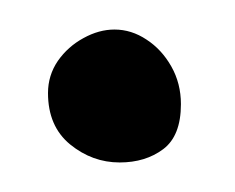

<svg xmlns="http://www.w3.org/2000/svg" viewBox="-20 -389 159 130"><path d="M61 -279Q42.5 -279 27.5 -291.2Q12.5 -303.5 12.5 -326Q12.5 -338 19.2 -347.8Q26 -357.5 36.5 -363.2Q47 -369 57.5 -369Q69 -369 79.2 -362.2Q89.5 -355.5 96 -344Q102.5 -332.5 102.5 -318.5Q102.5 -297 90.5 -288Q78.5 -279 61 -279Z"/></svg>

Font: Gluten Thin
Style: Regular
Weight: 100
Designer: Tyler Finck
Foundry: Etcetera Type Company
Version: Version 1.300